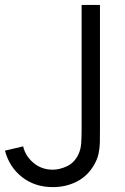

<svg xmlns="http://www.w3.org/2000/svg" viewBox="-20 -740 504 774"><path d="M193 14.3Q121 14.3 69.4 -25.7Q17.8 -65.7 0 -132.7L73.3 -150Q82.5 -110.5 115.3 -83.2Q148.2 -56 192.3 -56Q220.3 -56 249.2 -69.5Q278.2 -83 294.3 -114Q305.3 -135.5 307.2 -160.8Q309 -186.2 309 -221.3V-720H383V-221.3Q383 -191.5 382.6 -167.2Q382.2 -142.8 377.4 -120.8Q372.7 -98.7 359.7 -76Q333.5 -30.3 289.7 -8Q245.8 14.3 193 14.3Z"/></svg>

Font: Manrope ExtraLight
Style: Regular
Weight: 200
Designer: Mikhail Sharanda
Foundry: Mikhail Sharanda
Version: Version 4.505